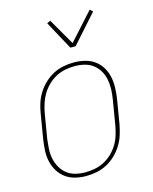

<svg xmlns="http://www.w3.org/2000/svg" viewBox="-114 -826 728 911"><g transform="rotate(-15 250.0 -371.0)"><path d="M195 8Q168 8 142 1.5Q116 -5 95.5 -20Q75 -35 61.5 -57Q48 -79 42 -105Q36 -131 37.5 -158.5Q39 -186 43 -213L63 -333Q67 -359 75 -384Q83 -409 97.5 -432Q112 -455 132 -474Q152 -493 176 -505.5Q200 -518 226 -523Q252 -528 278 -528Q305 -528 331.5 -521.5Q358 -515 378.5 -500Q399 -485 412.5 -463Q426 -441 431.5 -415Q437 -389 436 -361.5Q435 -334 431 -307L411 -187Q406 -161 398 -136Q390 -111 375.5 -88Q361 -65 341 -46Q321 -27 297 -14.5Q273 -2 247 3Q221 8 195 8ZM196 -10Q219 -10 243 -14.5Q267 -19 289 -30.5Q311 -42 329.5 -60Q348 -78 360.5 -99Q373 -120 380 -143.5Q387 -167 391 -190L411 -310Q415 -334 416 -358.5Q417 -383 412.5 -406.5Q408 -430 396.5 -450Q385 -470 367 -484Q349 -498 325.5 -504Q302 -510 277 -510Q254 -510 230.5 -505.5Q207 -501 185 -489.5Q163 -478 144.5 -460Q126 -442 113.5 -421Q101 -400 93.5 -376.5Q86 -353 82 -330L62 -210Q59 -186 57.5 -161.5Q56 -137 61 -113.5Q66 -90 77.5 -70Q89 -50 106.5 -36Q124 -22 147.5 -16Q171 -10 196 -10ZM280 -600 204 -740 221 -748 296 -618 415 -750 429 -738 306 -600Z"/></g></svg>

Font: Iosevka Thin
Style: Italic
Weight: 100
Italic angle: -9°
Monospace: yes
Designer: Belleve Invis
Foundry: Belleve Invis
Version: Version 32.5.0; ttfautohint (v1.8.4)